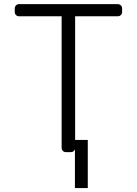

<svg xmlns="http://www.w3.org/2000/svg" viewBox="-20 -748 672 944"><path d="M283 -21V-668H73.5Q64.6 -668 58.6 -674Q52.6 -680 52.6 -688.6V-707Q52.6 -715.6 58.6 -721.6Q64.6 -727.6 73.5 -727.6H559.3Q568.2 -727.6 574.2 -721.6Q580.3 -715.6 580.3 -707V-688.6Q580.3 -680 574.2 -674Q568.2 -668 559.3 -668H349.4V-60H411.6V176.5H348.4V-14.2Q346.2 -7.8 340.9 -3.9Q335.6 0 328.8 0H304Q295.5 0 289.2 -6Q283 -12.1 283 -21Z"/></svg>

Font: DeltaSans Light
Style: Regular
Weight: 300
Designer: Rasmus Andersson
Foundry: rsms
Version: Version 3.012